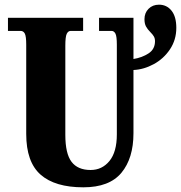

<svg xmlns="http://www.w3.org/2000/svg" viewBox="-20 -790 773 820"><path d="M92 -218V-599Q92 -635 86 -646.5Q80 -658 68 -658H14V-714H335V-658H282Q271 -658 265 -645.5Q259 -633 259 -595V-214Q259 -134 285.5 -99Q312 -64 367 -64Q416 -64 447.5 -102.5Q479 -141 479 -216V-599Q479 -635 473 -646.5Q467 -658 456 -658H403V-714H550V-538Q587 -544 614.5 -562Q642 -580 642 -614Q642 -626 637 -634.5Q632 -643 622 -653Q610 -665 603.5 -677Q597 -689 597 -708Q597 -735 614.5 -752.5Q632 -770 659 -770Q692 -770 712.5 -744.5Q733 -719 733 -671Q733 -620 706 -579.5Q679 -539 636.5 -516Q594 -493 550 -491V-221Q550 -114 498.5 -52Q447 10 336 10Q215 10 153.5 -44Q92 -98 92 -218Z"/></svg>

Font: Noto Serif CondBlack
Style: Regular
Weight: 900
Width: 3
Designer: Monotype Design Team
Foundry: Monotype Imaging Inc.
Version: Version 1.001